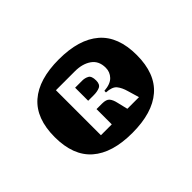

<svg xmlns="http://www.w3.org/2000/svg" viewBox="-95 -863 863 863"><g transform="rotate(-45 336.0 -432.0)"><path d="M334 -198Q207 -198 140.5 -256Q74 -314 74 -432Q74 -550 140.5 -608Q207 -666 334 -666Q462 -666 529 -608Q596 -550 596 -432Q596 -314 529 -256Q462 -198 334 -198ZM227 -291H296V-388H331Q358 -388 368 -376Q378 -364 383 -341L395 -291H469L453 -345Q445 -374 431 -391.5Q417 -409 379 -411V-421Q420 -424 438.5 -443.5Q457 -463 457 -490Q457 -534 426 -555.5Q395 -577 348 -577H227ZM296 -441V-524H342Q358 -524 372 -516.5Q386 -509 386 -480Q386 -455 370 -448Q354 -441 332 -441Z"/></g></svg>

Font: Bricolage Grotesque 10pt SemiBold
Style: Regular
Weight: 600
Designer: Mathieu Triay
Foundry: Atelier Triay
Version: Version 1.000; ttfautohint (v1.8.4.7-5d5b);gftools[0.9.29]